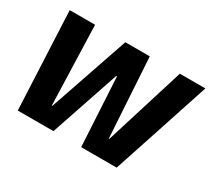

<svg xmlns="http://www.w3.org/2000/svg" viewBox="-109 -729 1010 918"><g transform="rotate(30 395.5 -270.0)"><path d="M42 -540H182L196 -102H199L349 -540H484L511 -102H514L650 -540H791L613 0H417L396 -379H392L264 0H67Z"/></g></svg>

Font: Pathway Extreme Condensed
Style: Bold Italic
Weight: 700
Width: 3
Italic angle: -8°
Version: Version 1.001;gftools[0.9.26]